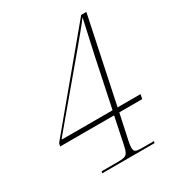

<svg xmlns="http://www.w3.org/2000/svg" viewBox="-172 -821 854 928"><g transform="rotate(-30 255.5 -357.0)"><path d="M126 0H418L421 -10H360C316 -10 310 -13 310 -40C310 -46 312 -60 315 -74L345 -214H473L478 -239H350L450 -714H421L19 -231L15 -214H316L287 -74C275 -16 270 -10 217 -10H129ZM40 -239V-243L323 -580C358 -622 407 -681 421 -701C407 -639 393 -575 378 -506L322 -239Z"/></g></svg>

Font: Noto Serif Display Thin
Style: Italic
Weight: 100
Italic angle: -12°
Designer: Monotype Design Team
Foundry: Monotype Imaging Inc.
Version: Version 2.009